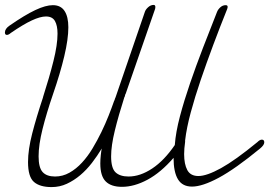

<svg xmlns="http://www.w3.org/2000/svg" viewBox="-41 -737 1095 781"><path d="M1006 -159Q1016 -169 1024 -169Q1034 -169 1034 -158Q1034 -147 1017 -133Q916 -50 849 -14Q782 22 740 22Q701 22 683 -7.5Q665 -37 665 -95Q613 -35 559 -6Q505 23 455 23Q411 23 389 1Q367 -21 367 -72Q367 -88 369 -106.5Q371 -125 373 -133Q355 -103 333 -74.5Q311 -46 285.5 -24.5Q260 -3 231 10.5Q202 24 169 24Q121 24 97 3Q73 -18 73 -78Q73 -128 90 -194Q107 -260 134 -341V-342Q160 -423 176.5 -489Q193 -555 193 -600Q193 -633 182.5 -651.5Q172 -670 146 -670Q123 -670 88.5 -654Q54 -638 3 -603Q-6 -595 -13 -595Q-21 -595 -21 -605Q-21 -620 -2 -633Q60 -676 102.5 -696Q145 -716 174 -716Q206 -716 221.5 -692.5Q237 -669 237 -626Q237 -578 220.5 -508.5Q204 -439 175 -355Q148 -276 132 -212Q116 -148 116 -101Q116 -55 132.5 -37Q149 -19 183 -19Q214 -19 241.5 -34.5Q269 -50 292.5 -75.5Q316 -101 335.5 -133.5Q355 -166 371.5 -200Q388 -234 401 -267Q414 -300 423 -326L425 -330Q426 -334 427 -336.5Q428 -339 429 -341L548 -688Q551 -698 561.5 -707.5Q572 -717 584 -717Q591 -717 591 -708Q591 -706 590.5 -704.5Q590 -703 590 -701L470 -355Q468 -353 467.5 -348.5Q467 -344 465 -342Q441 -267 426 -205.5Q411 -144 411 -101Q411 -53 429 -36Q447 -19 482 -19Q529 -19 578 -51.5Q627 -84 670 -147Q674 -200 691 -264Q708 -328 732 -398Q756 -468 784.5 -542Q813 -616 842 -689Q846 -699 855.5 -707.5Q865 -716 877 -716Q885 -716 885 -709Q885 -706 883 -700Q854 -628 826.5 -554.5Q799 -481 775.5 -412Q752 -343 735 -280Q718 -217 712 -166V-160Q710 -146 709 -133.5Q708 -121 708 -110Q708 -69 721 -45Q734 -21 766 -21Q800 -21 858 -53Q916 -85 1006 -159Z"/></svg>

Font: Discipuli Britannica
Style: Regular
Weight: 400
Designer: Peter Wiegel
Foundry: Peter Wiegel
Version: Version 0.001 2009